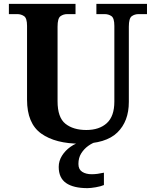

<svg xmlns="http://www.w3.org/2000/svg" viewBox="-20 -734 797 994"><path d="M397 10Q267 10 193.5 -42.5Q120 -95 120 -218V-600Q120 -640 104.5 -650.5Q89 -661 69 -661H26V-714H371V-661H329Q308 -661 293 -650Q278 -639 278 -596V-210Q278 -126 318.5 -93.5Q359 -61 427 -61Q494 -61 533 -96.5Q572 -132 572 -208V-600Q572 -640 557 -650.5Q542 -661 521 -661H479V-714H741V-661H698Q677 -661 662 -650Q647 -639 647 -596V-206Q647 -106 587.5 -48Q528 10 397 10ZM433 240Q360 240 322 213.5Q284 187 284 130Q284 99 301 72Q318 45 345 26Q372 7 402 0H479Q458 6 436.5 21.5Q415 37 400.5 60Q386 83 386 115Q386 143 405.5 155.5Q425 168 455 168Q469 168 484.5 166Q500 164 518 160V224Q502 231 475.5 235.5Q449 240 433 240Z"/></svg>

Font: Noto Naskh Arabic
Style: Bold
Weight: 700
Designer: Monotype Design Team, David Williams, Mohamad Dakak and Nizar Qandah
Foundry: Monotype Imaging Inc.
Version: Version 2.016